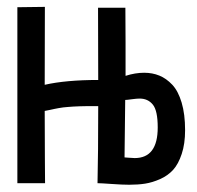

<svg xmlns="http://www.w3.org/2000/svg" viewBox="-20 -520 558 545"><path d="M107.4 -500.5 106.9 -279.3Q167 -293 258.8 -293Q258.8 -366.7 258.5 -416Q258.3 -465.3 258.3 -498H335.9Q336.4 -461.9 336.4 -399.9V-304.7Q363.8 -313.5 389.2 -313.5Q412.6 -313.5 432.4 -305.4Q452.1 -297.4 469 -279.5Q485.8 -261.7 495.6 -228.8Q505.4 -195.8 505.4 -150.4Q505.4 -111.8 495.8 -83Q486.3 -54.2 471.4 -37.8Q456.5 -21.5 434.6 -11.7Q412.6 -2 392.3 1.2Q372.1 4.4 346.7 4.4Q327.6 4.4 296.9 2.2Q266.1 0 256.8 0Q258.8 -84 258.8 -218.8Q242.7 -218.8 230.2 -218.8Q217.8 -218.8 206.3 -218.3Q194.8 -217.8 188 -217.5Q181.2 -217.3 171.9 -216.3Q162.6 -215.3 159.2 -215.1Q155.8 -214.8 146.5 -213.1Q137.2 -211.4 135 -210.9Q132.8 -210.4 121.6 -208Q110.4 -205.6 106.9 -205.1Q106.9 -111.3 107.4 -72.8Q107.9 -34.2 107.9 0H29.3V-499.5ZM335.4 -236.3Q335 -195.3 333.5 -73.2Q335.4 -73.2 345.5 -72.3Q355.5 -71.3 362.3 -71.3Q427.7 -71.3 427.7 -158.2Q427.7 -206.1 413.8 -223.1Q399.9 -240.2 376.5 -240.2Q368.2 -240.2 354.2 -238.3Q340.3 -236.3 335.4 -236.3Z"/></svg>

Font: Fantasque Sans Mono
Style: Regular
Weight: 400
Monospace: yes
Designer: Jany Belluz
Version: Version 1.8.0 ; ttfautohint (v1.8.2)